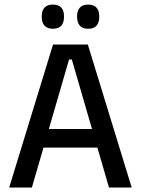

<svg xmlns="http://www.w3.org/2000/svg" viewBox="-20 -838 630 858"><path d="M21 0 217 -639H372.5L568.5 0H467L301 -572H288.5L122.5 0ZM149 -178.5V-261.5H439.5V-178.5ZM216 -709.5Q191.5 -709.5 179 -723.2Q166.5 -737 166.5 -762V-765.5Q166.5 -790.5 179 -804Q191.5 -817.5 216 -817.5Q241.5 -817.5 253.8 -804Q266 -790.5 266 -765.5V-762Q266 -737 253.8 -723.2Q241.5 -709.5 216 -709.5ZM374 -709.5Q349 -709.5 336.8 -723.2Q324.5 -737 324.5 -762V-765.5Q324.5 -790.5 336.8 -804Q349 -817.5 374 -817.5Q399 -817.5 411.2 -804Q423.5 -790.5 423.5 -765.5V-762Q423.5 -737 411.2 -723.2Q399 -709.5 374 -709.5Z"/></svg>

Font: Anek Tamil Medium
Style: Regular
Weight: 500
Designer: Aadarsh Rajan (Tamil), Yesha Goshar (Latin)
Foundry: Ek Type
Version: Version 1.003